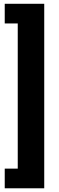

<svg xmlns="http://www.w3.org/2000/svg" viewBox="-20 -846 318 1030"><path d="M5.4 -825.7H217.3V164.1H5.4V58.6H75.2V-720.2H5.4Z"/></svg>

Font: Roboto Avanza Slab
Style: Bold
Weight: 700
Designer: Google
Version: Version 1.100263; 2013; ttfautohint (v0.94.20-1c74) -l 8 -r 